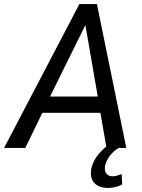

<svg xmlns="http://www.w3.org/2000/svg" viewBox="-46 -725 694 941"><path d="M-26 0 343 -705H429L573 0H476L441 -202L474 -172H128L176 -202L78 0ZM371 -599 188 -229 174 -252H455L437 -230L373 -599ZM483 196Q438 196 415.5 171Q393 146 402 99Q411 61 439.5 27.5Q468 -6 512 -33L535 0Q522 8 508 21Q494 34 484 50.5Q474 67 469 86Q465 112 475 125.5Q485 139 506 139Q516 139 526.5 136Q537 133 550 128L553 179Q538 187 521 191.5Q504 196 483 196Z"/></svg>

Font: Nunito Sans 10pt Condensed SemiBold
Style: Italic
Weight: 600
Width: 3
Italic angle: -9°
Designer: Vernon Adams
Foundry: Vernon Adams
Version: Version 3.101;gftools[0.9.27]